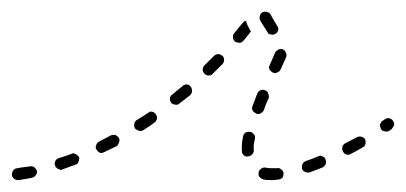

<svg xmlns="http://www.w3.org/2000/svg" viewBox="-23 -286 683 323"><path d="M31 13Q35 12 37 9Q40 5 39 1Q38 -1 37 -2Q36 -4 34 -5Q33 -6 31 -6Q29 -7 27 -6Q18 -5 11 -4Q8 -3 6 -3Q2 -3 -1 1Q-3 4 -3 8Q-3 12 1 15Q4 17 8 17Q10 17 14 16Q22 15 31 13ZM445 16Q449 16 452 13Q454 10 454 6Q454 4 453 2Q452 0 450 -1Q449 -2 447 -3Q445 -4 443 -3Q438 -3 434 -3Q428 -3 424 -4Q420 -5 416 -2Q413 0 412 4Q412 6 412 8Q412 10 413 11Q415 13 416 14Q418 15 420 16Q426 17 434 17Q439 17 445 16ZM525 -10Q526 -13 525 -17Q524 -19 523 -21Q521 -22 519 -23Q518 -24 516 -24Q514 -24 512 -23Q501 -18 491 -15Q490 -14 488 -13Q487 -12 486 -10Q485 -8 485 -6Q485 -4 485 -2Q487 2 490 3Q494 5 498 4Q508 0 519 -4Q523 -6 525 -10ZM109 -14Q111 -18 110 -22Q109 -23 107 -25Q106 -26 104 -27Q102 -28 100 -28Q98 -28 97 -27Q86 -23 76 -20Q72 -19 70 -15Q68 -11 70 -7Q70 -5 72 -4Q73 -2 75 -2Q77 -1 79 0Q81 0 82 -1Q93 -5 104 -9Q108 -10 109 -14ZM384 -29Q385 -27 387 -25Q388 -24 390 -23Q392 -22 394 -23Q398 -23 401 -26Q404 -29 404 -33Q403 -42 406 -53Q406 -55 406 -57Q405 -59 404 -60Q403 -62 401 -63Q400 -64 398 -64Q394 -65 390 -63Q387 -61 386 -57Q383 -43 384 -32Q384 -30 384 -29ZM590 -40Q591 -42 592 -44Q592 -46 592 -48Q592 -50 591 -52Q589 -55 585 -56Q581 -57 577 -55Q568 -50 558 -45Q554 -43 553 -39Q552 -35 554 -31Q556 -27 560 -26Q564 -25 567 -27Q577 -32 587 -38Q589 -39 590 -40ZM177 -46Q179 -50 177 -54Q176 -56 174 -57Q173 -58 171 -59Q169 -59 167 -59Q165 -59 163 -58Q153 -53 144 -48Q140 -46 139 -42Q137 -38 139 -35Q141 -31 145 -29Q149 -28 152 -30Q163 -35 173 -40Q176 -42 177 -46ZM638 -72Q639 -73 640 -75Q640 -77 640 -79Q639 -81 638 -83Q636 -86 632 -87Q628 -88 624 -85L621 -83Q619 -82 618 -80Q617 -78 616 -76Q616 -74 617 -72Q617 -70 618 -69Q620 -65 625 -65Q629 -64 632 -66L636 -69Q637 -70 638 -72ZM241 -86Q242 -90 239 -94Q237 -97 233 -98Q229 -99 226 -96Q217 -90 207 -84Q204 -82 203 -78Q202 -74 204 -70Q207 -67 211 -66Q215 -65 218 -67Q228 -73 237 -80Q240 -82 241 -86ZM402 -100Q404 -97 408 -95Q410 -94 412 -94Q414 -95 415 -95Q417 -96 419 -98Q420 -99 421 -101Q424 -111 429 -121Q430 -125 428 -129Q427 -133 423 -134Q421 -135 419 -135Q417 -135 415 -134Q414 -134 412 -132Q411 -131 410 -129Q406 -118 402 -108Q400 -104 402 -100ZM300 -133Q300 -137 298 -140Q296 -142 295 -143Q293 -144 291 -144Q289 -144 287 -143Q285 -143 284 -141Q275 -134 267 -127Q265 -126 264 -124Q263 -123 263 -121Q263 -119 263 -117Q264 -115 265 -113Q268 -110 272 -110Q276 -109 279 -112Q288 -119 297 -126Q300 -129 300 -133ZM354 -185Q354 -190 351 -192Q349 -194 348 -194Q346 -195 344 -195Q342 -195 340 -194Q338 -193 337 -192Q329 -184 321 -176Q318 -173 318 -169Q318 -165 321 -162Q324 -159 328 -159Q333 -159 335 -162Q343 -170 351 -178Q354 -181 354 -185ZM430 -170Q432 -166 436 -164Q439 -162 443 -164Q447 -165 449 -169L458 -189Q460 -193 458 -197Q457 -201 453 -203Q450 -204 446 -203Q442 -201 440 -198L431 -177Q429 -174 430 -170ZM391 -251Q391 -251 391 -251Q389 -251 388 -250Q386 -249 385 -247Q378 -239 371 -230Q370 -229 369 -227Q369 -225 369 -223Q369 -221 370 -219Q371 -218 372 -216Q376 -214 380 -214Q384 -214 387 -218Q393 -225 399 -233Q397 -236 396 -239Q392 -245 391 -251ZM429 -229Q431 -228 433 -228Q435 -227 437 -228Q439 -228 440 -229Q444 -231 445 -235Q446 -239 443 -243Q438 -251 432 -262Q430 -265 426 -266Q422 -267 418 -265Q415 -263 414 -259Q413 -255 415 -251Q421 -241 427 -232Q428 -230 429 -229Z"/></svg>

Font: FRB American Cursive Dashed Light
Style: Italic
Weight: 300
Italic angle: -25°
Version: Version 2.0;Modular Font Editor K font №1